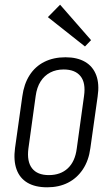

<svg xmlns="http://www.w3.org/2000/svg" viewBox="-20 -791 479 818"><path d="M181 7Q130 7 97 -12.5Q64 -32 50.5 -69.5Q37 -107 44 -160L75 -380Q82 -433 106 -470.5Q130 -508 169 -527.5Q208 -547 259 -547Q309 -547 342.5 -527.5Q376 -508 390 -470.5Q404 -433 396 -380L365 -160Q358 -107 333 -69.5Q308 -32 269.5 -12.5Q231 7 181 7ZM188 -45Q238 -45 269 -74Q300 -103 307 -158L338 -382Q346 -438 323 -466.5Q300 -495 251 -495Q219 -495 194 -482Q169 -469 153 -444Q137 -419 132 -382L101 -158Q94 -103 116.5 -74Q139 -45 188 -45ZM368 -620 342 -593 184 -718 236 -771Z"/></svg>

Font: Pathway Extreme Condensed Thin
Style: Italic
Weight: 250
Width: 3
Italic angle: -8°
Version: Version 1.001;gftools[0.9.26]